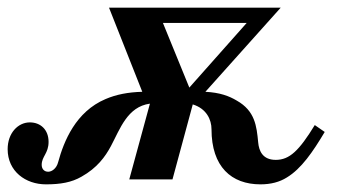

<svg xmlns="http://www.w3.org/2000/svg" viewBox="-24 -469 888 502"><path d="M799 -142C758 -75 733 -51 697 -51C663 -51 653 -74 651 -97C647 -139 643 -179 595 -206C575 -218 551 -227 513 -229L710 -449H261L348 -229C311 -228 280 -222 252 -210C174 -177 143 -100 128 -45C124 -29 112 -20 102 -20C91 -20 85 -28 85 -38C85 -60 103 -68 103 -98C103 -130 82 -149 54 -149C23 -149 -4 -121 -4 -79C-4 -21 43 13 96 13C134 13 163 8 189 -7C230 -30 251 -59 266 -87C290 -132 309 -190 368 -198L314 0H427L480 -196C516 -185 529 -156 529 -131C529 -33 581 13 657 13C684 13 707 7 726 -5C764 -28 794 -72 825 -124ZM621 -409 471 -240 402 -409Z"/></svg>

Font: XITS
Style: Bold Italic
Weight: 700
Italic angle: -16.33°
Designer: MicroPress Inc., with final additions and corrections provided by Coen Hoffman, Elsevier (retired)
Version: Version 1.105